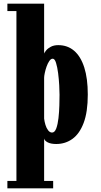

<svg xmlns="http://www.w3.org/2000/svg" viewBox="-20 -770 546 1040"><path d="M20 250V210H69V-710H20V-750H219V-480Q221 -486 230 -497Q239 -508 255.5 -516.8Q272 -525.5 295.5 -525.5Q346 -525.5 381.8 -494.8Q417.5 -464 436.5 -404.5Q455.5 -345 455.5 -258Q455.5 -163.5 433.2 -104.5Q411 -45.5 372.5 -17.8Q334 10 284.5 10Q269 10 257.2 7.5Q245.5 5 237.2 0.5Q229 -4 224.5 -9.2Q220 -14.5 219 -20V210H268V250ZM262 -52Q276.5 -52 284.8 -74.5Q293 -97 296.8 -130.5Q300.5 -164 301.5 -198.5Q302.5 -233 302.5 -256.5Q302.5 -276 300.8 -308.5Q299 -341 294.8 -374Q290.5 -407 283.5 -429.5Q276.5 -452 265.5 -452Q255.5 -452 247 -439.5Q238.5 -427 232.2 -409.2Q226 -391.5 222.5 -374.5Q219 -357.5 219 -349V-127.5Q221 -111 226.2 -93.5Q231.5 -76 240.8 -64Q250 -52 262 -52Z"/></svg>

Font: Imbue Thin 10pt Black
Style: Regular
Weight: 900
Version: Version 1.102